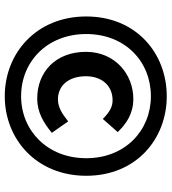

<svg xmlns="http://www.w3.org/2000/svg" viewBox="22 -716 704 787"><g transform="rotate(90 373.5 -322.0)"><path d="M47 -324C47 -119 198 10 374 10C549 10 700 -119 700 -324C700 -529 549 -654 374 -654C198 -654 47 -529 47 -324ZM119 -324C119 -484 232 -589 374 -589C514 -589 628 -484 628 -324C628 -164 514 -57 374 -57C232 -57 119 -164 119 -324ZM192 -323C192 -199 274 -123 384 -123C439 -123 483 -149 524 -183L477 -250C448 -227 421 -208 387 -208C329 -208 292 -253 292 -323C292 -386 329 -432 391 -432C418 -432 440 -419 467 -392L521 -453C486 -489 445 -517 385 -517C284 -517 192 -442 192 -323Z"/></g></svg>

Font: Source Sans Pro SemBd
Style: Regular
Weight: 700
Designer: Paul D. Hunt
Foundry: Adobe Systems Incorporated
Version: Version 2.020;PS 2.0;hotconv 1.0.86;makeotf.lib2.5.63406